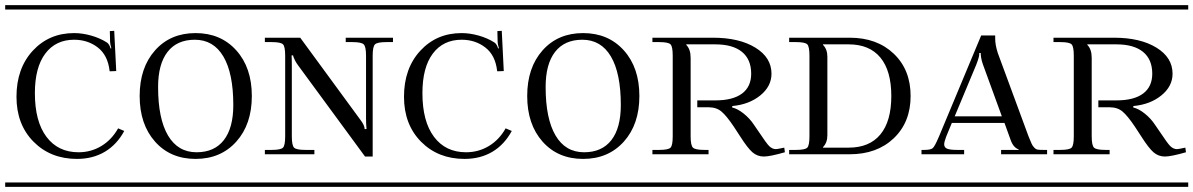

<svg xmlns="http://www.w3.org/2000/svg" viewBox="-29 -728 4649 748"><path d="M-8.8 -708H490.2V-690.9H-8.8ZM-8.8 -17.1H490.2V0H-8.8ZM455.1 -217.8Q426.3 -164.6 379.4 -136.7Q332.5 -108.9 271 -108.9Q168 -108.9 101.6 -176Q35.2 -243.2 35.2 -351.1Q35.2 -461.4 98.6 -530.3Q162.1 -599.1 259.8 -599.1Q291.5 -599.1 326.2 -589.4Q360.8 -579.6 388.2 -562Q397 -555.7 401.9 -539.1L404.8 -540Q399.9 -557.1 399.9 -564.9L398.9 -606.9L416 -607.9L423.8 -451.2L398.9 -450.2L397.9 -452.1Q391.1 -512.7 352.1 -543Q313 -573.2 259.8 -573.2Q188 -573.2 147.5 -519.3Q106.9 -465.3 106.9 -365.2Q106.9 -254.9 152.1 -194.8Q197.3 -134.8 276.9 -134.8Q325.7 -134.8 366 -159.2Q406.2 -183.6 431.2 -228Z M471.2 -708H996.1V-690.9H471.2ZM471.2 -17.1H996.1V0H471.2ZM879.9 -318.8Q879.9 -442.4 841.3 -507.8Q802.7 -573.2 730 -573.2Q660.6 -573.2 623.8 -525.9Q586.9 -478.5 586.9 -389.2Q586.9 -265.6 625.5 -200.2Q664.1 -134.8 736.8 -134.8Q806.2 -134.8 843 -182.1Q879.9 -229.5 879.9 -318.8ZM575 -176.3Q515.1 -243.7 515.1 -354Q515.1 -464.4 575 -531.7Q634.8 -599.1 732.9 -599.1Q831.1 -599.1 891.6 -531.7Q952.1 -464.4 952.1 -354Q952.1 -243.7 891.6 -176.3Q831.1 -108.9 732.9 -108.9Q634.8 -108.9 575 -176.3Z M977.1 -708H1527.8V-690.9H977.1ZM977.1 -17.1H1527.8V0H977.1ZM1002.9 -581.1H1140.6L1375 -261.2Q1391.6 -239.7 1391.6 -225.1H1398.9Q1397 -244.6 1397 -267.1V-511.2Q1397 -546.4 1387.9 -555.2Q1378.9 -564 1343.8 -564H1317.9V-581.1H1502V-564H1476.1Q1440.9 -564 1431.9 -555.2Q1422.9 -546.4 1422.9 -511.2V-118.2H1393.1L1131.8 -474.1Q1126 -481.9 1121.3 -490.7Q1116.7 -499.5 1114.7 -504.9Q1112.8 -510.3 1112.8 -512.2H1106.9Q1107.9 -501 1107.9 -470.2V-196.8Q1107.9 -161.6 1116.7 -152.8Q1125.5 -144 1160.6 -144H1195.8V-127H1002.9V-144H1029.8Q1064.9 -144 1073.5 -152.8Q1082 -161.6 1082 -196.8V-511.2Q1082 -546.4 1073.5 -555.2Q1064.9 -564 1029.8 -564H1002.9Z M1501 -708H2000V-690.9H1501ZM1501 -17.1H2000V0H1501ZM1964.8 -217.8Q1936 -164.6 1889.2 -136.7Q1842.3 -108.9 1780.8 -108.9Q1677.7 -108.9 1611.3 -176Q1544.9 -243.2 1544.9 -351.1Q1544.9 -461.4 1608.4 -530.3Q1671.9 -599.1 1769.5 -599.1Q1801.3 -599.1 1835.9 -589.4Q1870.6 -579.6 1897.9 -562Q1906.7 -555.7 1911.6 -539.1L1914.6 -540Q1909.7 -557.1 1909.7 -564.9L1908.7 -606.9L1925.8 -607.9L1933.6 -451.2L1908.7 -450.2L1907.7 -452.1Q1900.9 -512.7 1861.8 -543Q1822.8 -573.2 1769.5 -573.2Q1697.8 -573.2 1657.2 -519.3Q1616.7 -465.3 1616.7 -365.2Q1616.7 -254.9 1661.9 -194.8Q1707 -134.8 1786.6 -134.8Q1835.4 -134.8 1875.7 -159.2Q1916 -183.6 1940.9 -228Z M1981 -708H2505.9V-690.9H1981ZM1981 -17.1H2505.9V0H1981ZM2389.6 -318.8Q2389.6 -442.4 2351.1 -507.8Q2312.5 -573.2 2239.7 -573.2Q2170.4 -573.2 2133.5 -525.9Q2096.7 -478.5 2096.7 -389.2Q2096.7 -265.6 2135.3 -200.2Q2173.8 -134.8 2246.6 -134.8Q2315.9 -134.8 2352.8 -182.1Q2389.6 -229.5 2389.6 -318.8ZM2084.7 -176.3Q2024.9 -243.7 2024.9 -354Q2024.9 -464.4 2084.7 -531.7Q2144.5 -599.1 2242.7 -599.1Q2340.8 -599.1 2401.4 -531.7Q2461.9 -464.4 2461.9 -354Q2461.9 -243.7 2401.4 -176.3Q2340.8 -108.9 2242.7 -108.9Q2144.5 -108.9 2084.7 -176.3Z M2512.7 -581.1H2748.5Q2850.6 -581.1 2913.6 -542.5Q2976.6 -503.9 2976.6 -440.9Q2976.6 -391.6 2932.9 -356.2Q2889.2 -320.8 2823.7 -314.9V-309.1Q2844.2 -304.7 2868.2 -285.6Q2892.1 -266.6 2908.7 -241.2L2924.8 -217.8Q2957.5 -168.5 2967.8 -158.7Q2980 -147 2993.7 -147Q2995.1 -147 2997.6 -147.5Q3000 -147.9 3001.5 -147.9L3026.4 -152.8L3028.8 -134.8Q2970.7 -118.2 2946.8 -118.2Q2921.4 -118.2 2902.3 -134.8Q2883.3 -151.4 2854.5 -196.8L2829.6 -234.9Q2801.8 -276.4 2782 -293.2Q2762.2 -310.1 2731.4 -310.1H2687.5V-336.9H2757.8Q2826.2 -336.9 2861.8 -363.5Q2897.5 -390.1 2897.5 -440.9Q2897.5 -496.6 2861.6 -525.9Q2825.7 -555.2 2757.8 -555.2H2644.5V-553.2Q2661.6 -536.1 2661.6 -502.9V-196.8Q2661.6 -161.6 2670.7 -152.8Q2679.7 -144 2714.8 -144H2731.4V-127H2512.7V-144H2539.6Q2574.7 -144 2583.3 -152.8Q2591.8 -161.6 2591.8 -196.8V-511.2Q2591.8 -546.4 2583.3 -555.2Q2574.7 -564 2539.6 -564H2512.7ZM2486.8 -708H3037.6V-690.9H2486.8ZM2486.8 -17.1H3037.6V0H2486.8Z M3019.5 -708H3561.5V-690.9H3019.5ZM3019.5 -17.1H3561.5V0H3019.5ZM3177.2 -152.8H3277.3Q3358.4 -152.8 3400.9 -204.3Q3443.4 -255.9 3443.4 -354Q3443.4 -452.1 3400.9 -503.7Q3358.4 -555.2 3277.3 -555.2H3177.2V-553.2Q3194.3 -536.1 3194.3 -506.8V-201.2Q3194.3 -171.9 3177.2 -154.8ZM3072.3 -564H3045.4V-581.1H3281.2Q3387.7 -581.1 3453.1 -518.6Q3518.6 -456.1 3518.6 -354Q3518.6 -252 3453.1 -189.5Q3387.7 -127 3281.2 -127H3045.4V-144H3072.3Q3107.4 -144 3116 -152.8Q3124.5 -161.6 3124.5 -196.8V-511.2Q3124.5 -546.4 3116 -555.2Q3107.4 -564 3072.3 -564Z M3543.5 -708H4068.4V-690.9H3543.5ZM3543.5 -17.1H4068.4V0H3543.5ZM3561 -127V-144H3572.3Q3597.2 -144 3605 -151.1Q3612.8 -158.2 3627 -191.4Q3628.4 -194.8 3629.4 -196.8L3793.5 -589.8H3848.1V-577.1Q3848.1 -552.7 3858.4 -521L3978 -196.8Q3986.8 -175.8 3990 -168.2Q3993.2 -160.6 4000 -153.3Q4006.8 -146 4013.9 -145Q4021 -144 4035.2 -144H4050.3V-127H3871.1V-144H3939.5V-146Q3918.5 -153.3 3908.2 -183.1L3884.3 -249H3679.2L3657.2 -195.8Q3649.4 -174.8 3649.4 -166Q3649.4 -153.3 3660.9 -148.7Q3672.4 -144 3699.2 -144H3727.1V-127ZM3874 -274.9 3800.3 -477.1Q3795.4 -490.7 3793.2 -504.2Q3791 -517.6 3792.5 -520V-521H3785.2V-520Q3789.1 -514.2 3774.4 -476.1L3690.4 -274.9Z M4075.2 -581.1H4311Q4413.1 -581.1 4476.1 -542.5Q4539.1 -503.9 4539.1 -440.9Q4539.1 -391.6 4495.4 -356.2Q4451.7 -320.8 4386.2 -314.9V-309.1Q4406.7 -304.7 4430.7 -285.6Q4454.6 -266.6 4471.2 -241.2L4487.3 -217.8Q4520 -168.5 4530.3 -158.7Q4542.5 -147 4556.2 -147Q4557.6 -147 4560.1 -147.5Q4562.5 -147.9 4564 -147.9L4588.9 -152.8L4591.3 -134.8Q4533.2 -118.2 4509.3 -118.2Q4483.9 -118.2 4464.8 -134.8Q4445.8 -151.4 4417 -196.8L4392.1 -234.9Q4364.3 -276.4 4344.5 -293.2Q4324.7 -310.1 4293.9 -310.1H4250V-336.9H4320.3Q4388.7 -336.9 4424.3 -363.5Q4460 -390.1 4460 -440.9Q4460 -496.6 4424.1 -525.9Q4388.2 -555.2 4320.3 -555.2H4207V-553.2Q4224.1 -536.1 4224.1 -502.9V-196.8Q4224.1 -161.6 4233.2 -152.8Q4242.2 -144 4277.3 -144H4293.9V-127H4075.2V-144H4102.1Q4137.2 -144 4145.8 -152.8Q4154.3 -161.6 4154.3 -196.8V-511.2Q4154.3 -546.4 4145.8 -555.2Q4137.2 -564 4102.1 -564H4075.2ZM4049.3 -708H4600.1V-690.9H4049.3ZM4049.3 -17.1H4600.1V0H4049.3Z"/></svg>

Font: FoglihtenFr02
Style: Regular
Weight: 500
Version: Version 0.68